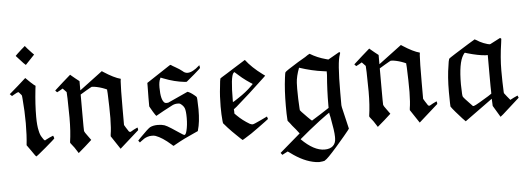

<svg xmlns="http://www.w3.org/2000/svg" viewBox="-54 -832 3289 1199"><g transform="rotate(-5 1590.5 -232.0)"><path d="M110 -653 124 -665Q132 -673 133 -673H134Q134 -672 149 -655Q165 -637 175 -627L187 -615L130 -555L116 -568Q76 -612 73 -615Q73 -616 72.5 -616Q72 -616 72 -617Q72 -618 84.5 -629.5Q97 -641 110 -653ZM27 -369 14 -382 26 -392Q65 -425 119 -474Q154 -439 169 -427L179 -420L176 -395Q166 -304 166 -227Q166 -171 174 -139Q179 -113 190 -97Q200 -79 208 -75Q210 -75 213 -78Q217 -81 238 -90.5Q259 -100 261 -100Q262 -100 264.5 -92Q267 -84 267 -83Q267 -80 208 -30Q149 20 145 20Q143 20 118 -17L91 -55Q98 -117 98 -193Q98 -268 91 -347Q90 -363 88 -369Q71 -390 68 -390Q63 -390 39 -376Z M310 -368Q299 -378 299 -380Q299 -381 351 -427L400 -470L408 -463Q413 -458 431.5 -443.5Q450 -429 455 -425V-367L599 -475L608 -469Q671 -428 713 -417L711 -402Q708 -362 708 -231V-128L718 -111Q721 -106 724.5 -101Q728 -96 729.5 -93.5Q731 -91 732.5 -88.5Q734 -86 735 -85Q736 -84 738 -83Q740 -82 741.5 -82Q743 -82 746 -82L767 -94Q789 -105 790 -105Q791 -105 793 -95V-88L674 18L619 -65L620 -77Q626 -111 627 -178Q627 -254 624 -321Q624 -326 623.5 -334Q623 -342 622.5 -347Q622 -352 622 -353V-358L611 -363Q577 -377 543 -382Q539 -382 534 -382.5Q529 -383 528 -383Q526 -383 490 -362L455 -341V-229Q455 -115 456 -112Q457 -106 476.5 -80Q496 -54 496 -53Q496 -52 454 -15Q412 22 411 22L410 20Q409 19 408 17.5Q407 16 406 14Q389 -15 367 -41Q363 -45 363 -50Q373 -116 373 -203Q373 -222 372 -265Q371 -308 371 -324L369 -364L346 -388L329 -378Q311 -368 310 -368Z M797 -11 788 -23 805 -41Q855 -92 869 -100Q889 -110 918 -110Q942 -110 960 -104Q974 -99 1002 -81Q1030 -63 1052 -48Q1074 -33 1078 -33Q1087 -33 1093 -57Q1102 -92 1102 -138Q1102 -181 1095.5 -198.5Q1089 -216 1068 -230Q1063 -232 1052 -232Q1035 -232 1019 -224Q1014 -222 962 -194L914 -167L907 -176Q896 -192 881 -219L875 -230V-284Q875 -346 876 -357V-377L952 -427Q987 -450 1008 -464Q1029 -478 1029 -477L1031 -476Q1033 -475 1035 -474Q1038 -471 1058 -460Q1085 -445 1102 -431Q1115 -418 1133 -418Q1149 -418 1168.5 -429Q1188 -440 1198 -450L1209 -459Q1212 -445 1212 -442Q1212 -439 1170.5 -403.5Q1129 -368 1122 -363Q1120 -362 1109 -363Q1045 -370 979 -396L961 -403Q960 -400 958 -396Q949 -378 949 -342Q949 -261 974 -244Q977 -242 987 -242L996 -243L1121 -300Q1138 -295 1163 -274Q1174 -265 1175.5 -262Q1177 -259 1178 -245Q1180 -213 1180 -185Q1180 -104 1165 -55L1164 -50L1142 -40Q1075 -11 1019 21Q1017 22 1014.5 23.5Q1012 25 1010.5 26Q1009 27 1007.5 27.5Q1006 28 1005 28L1004 29Q999 25 993 19Q940 -28 898 -43Q889 -46 876 -46Q860 -46 847 -41.5Q834 -37 827 -32.5Q820 -28 804 -16Q799 -11 797 -11Z M1602 -103Q1602 -101 1604.5 -94.5Q1607 -88 1607 -87L1586 -71Q1542 -38 1496 -6Q1440 30 1438 30Q1437 30 1426.5 20Q1416 10 1401 -4.5Q1386 -19 1376 -29Q1352 -53 1325 -85L1323 -99Q1319 -139 1319 -190Q1319 -256 1326 -312Q1330 -358 1333 -365L1343 -372Q1354 -378 1375.5 -392Q1397 -406 1415 -417L1495 -467Q1533 -417 1598 -369L1613 -358L1604 -349Q1498 -249 1418 -180L1400 -166L1401 -152V-139L1414 -126Q1447 -93 1491 -67Q1501 -62 1509 -62Q1516 -62 1558 -82ZM1428 -393Q1424 -397 1423 -397Q1420 -395 1418 -393Q1398 -373 1398 -219V-211Q1401 -211 1435 -234Q1484 -266 1517 -299L1531 -313L1516 -323Q1493 -338 1468 -358Q1462 -363 1446 -377Q1430 -391 1428 -393Z M1677 144 1667 131 1732 75 1796 20 1776 -6Q1749 -37 1742 -48L1728 -65L1727 -79Q1725 -103 1725 -158Q1725 -257 1735 -334Q1739 -366 1741 -368Q1746 -376 1826 -425Q1837 -432 1872 -452Q1890 -465 1899 -469L1901 -470Q1947 -442 2000 -428L2015 -424L2087 -465L2092 -459V-458Q2091 -456 2090 -453.5Q2089 -451 2089 -449Q2071 -405 2071 -215V-133L2073 -119L2097 -17L2105 17Q2105 19 2070.5 60.5Q2036 102 2017 123Q1954 195 1940 201Q1940 204 1924.5 206.5Q1909 209 1902 209Q1897 209 1881 207Q1806 196 1725 135L1712 126Q1710 126 1694 135ZM1978 -354Q1907 -363 1828 -389Q1808 -336 1806 -296Q1805 -287 1805 -259Q1805 -195 1809 -135L1810 -124L1820 -112Q1830 -101 1854 -77Q1878 -53 1880 -53Q1881 -53 1936 -88L1990 -123V-141Q1990 -235 1998 -329Q1998 -334 1998 -339.5Q1998 -345 1998 -348L1999 -351Q1994 -351 1978 -354ZM1943 134Q1977 134 1995.5 117Q2014 100 2014 69V59Q2014 26 1997 -63Q1991 -87 1991 -93Q1989 -93 1927 -47Q1858 6 1802 54L1799 57Q1876 134 1943 134Z M2185 -368Q2174 -378 2174 -380Q2174 -381 2226 -427L2275 -470L2283 -463Q2288 -458 2306.5 -443.5Q2325 -429 2330 -425V-367L2474 -475L2483 -469Q2546 -428 2588 -417L2586 -402Q2583 -362 2583 -231V-128L2593 -111Q2596 -106 2599.5 -101Q2603 -96 2604.5 -93.5Q2606 -91 2607.5 -88.5Q2609 -86 2610 -85Q2611 -84 2613 -83Q2615 -82 2616.5 -82Q2618 -82 2621 -82L2642 -94Q2664 -105 2665 -105Q2666 -105 2668 -95V-88L2549 18L2494 -65L2495 -77Q2501 -111 2502 -178Q2502 -254 2499 -321Q2499 -326 2498.5 -334Q2498 -342 2497.5 -347Q2497 -352 2497 -353V-358L2486 -363Q2452 -377 2418 -382Q2414 -382 2409 -382.5Q2404 -383 2403 -383Q2401 -383 2365 -362L2330 -341V-229Q2330 -115 2331 -112Q2332 -106 2351.5 -80Q2371 -54 2371 -53Q2371 -52 2329 -15Q2287 22 2286 22L2285 20Q2284 19 2283 17.5Q2282 16 2281 14Q2264 -15 2242 -41Q2238 -45 2238 -50Q2248 -116 2248 -203Q2248 -222 2247 -265Q2246 -308 2246 -324L2244 -364L2221 -388L2204 -378Q2186 -368 2185 -368Z M2767 -363Q2767 -365 2809 -391.5Q2851 -418 2893 -444L2936 -470L2937 -469Q2939 -468 2941 -467Q2943 -466 2945 -465Q2964 -452 2989 -442Q3019 -431 3027 -431Q3031 -431 3039 -436L3095 -465L3102 -459L3099 -434Q3085 -342 3085 -262Q3085 -189 3088 -126L3089 -119L3106 -97Q3124 -74 3125 -74L3148 -86L3172 -97Q3173 -97 3178 -83L3117 -28Q3058 26 3055 26L3012 -46L3010 -91L2836 35Q2835 35 2816.5 15Q2798 -5 2777 -29.5Q2756 -54 2749 -65L2748 -86Q2747 -100 2747 -156Q2747 -253 2759 -322Q2762 -349 2767 -363ZM2884 -387 2868 -392Q2865 -392 2857 -379Q2826 -332 2826 -197Q2826 -178 2828 -138Q2829 -121 2832 -118Q2837 -110 2868 -78L2889 -56H2895Q2902 -57 2934 -76L2989 -109L3010 -123V-136Q3009 -143 3009 -257V-365H2995Q2950 -368 2884 -387Z"/></g></svg>

Font: MathJax_Fraktur
Style: Regular
Weight: 400
Version: Version 1.1